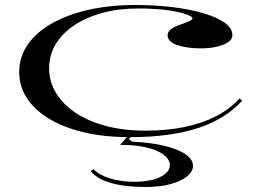

<svg xmlns="http://www.w3.org/2000/svg" viewBox="-20 -535 1050 770"><path d="M500 15Q367 15 267.5 -18Q168 -51 112.5 -110Q57 -169 57 -246Q57 -307 91 -356Q125 -405 187 -440.5Q249 -476 334.5 -495.5Q420 -515 523 -515Q601 -515 671 -506.5Q741 -498 795.5 -482Q850 -466 881 -444Q912 -422 912 -394Q912 -377 894.5 -365.5Q877 -354 848.5 -347.5Q820 -341 786 -341Q728 -341 690 -354.5Q652 -368 652 -394Q652 -407 666 -418Q680 -429 705 -437Q752 -453 752 -461Q752 -469 724.5 -478.5Q697 -488 648 -494.5Q599 -501 533 -501Q456 -501 391.5 -483.5Q327 -466 278.5 -434Q230 -402 203.5 -358Q177 -314 177 -260Q177 -208 204.5 -162.5Q232 -117 282.5 -83Q333 -49 404.5 -30Q476 -11 564 -11Q649 -11 719.5 -25.5Q790 -40 845.5 -68.5Q901 -97 941 -140L951 -131Q919 -96 876 -68.5Q833 -41 777.5 -22.5Q722 -4 653.5 5.5Q585 15 500 15ZM561 215Q482 215 425.5 199Q369 183 344 151L356 144Q379 168 422.5 181Q466 194 520 194Q558 194 589.5 186.5Q621 179 641 163.5Q661 148 661 127Q661 111 648.5 96.5Q636 82 610.5 70.5Q585 59 548 52.5Q511 46 462 46L502 0H516L497 23L510 33Q590 37 644.5 51Q699 65 726.5 85.5Q754 106 754 130Q754 153 730 172.5Q706 192 663 203.5Q620 215 561 215Z"/></svg>

Font: Kalnia Expanded Light
Style: Regular
Weight: 300
Width: 7
Designer: Frida Medrano
Foundry: Frida Medrano
Version: Version 1.105